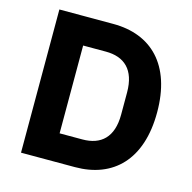

<svg xmlns="http://www.w3.org/2000/svg" viewBox="-103 -801 903 904"><g transform="rotate(15 348.5 -349.0)"><path d="M77 0H340C525 0 647 -117 647 -349C647 -581 525 -698 340 -698H77ZM229 -135V-563H340C430 -563 486 -514 486 -403V-295C486 -184 430 -135 340 -135Z"/></g></svg>

Font: IBM Plex Devanagari
Style: Bold
Weight: 700
Designer: Mike Abbink, Paul van der Laan, Pieter van Rosmalen, Erin McLaughlin
Foundry: Bold Monday
Version: Version 1.0